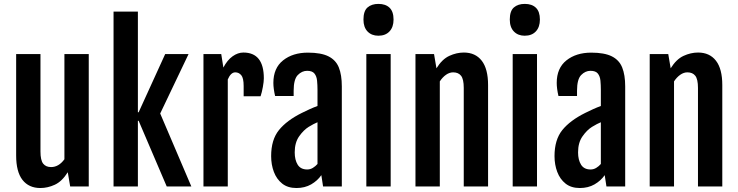

<svg xmlns="http://www.w3.org/2000/svg" viewBox="-20 -947 3750 975"><path d="M62 -672.4H185.5V-177.7Q185.5 -133.3 199.2 -116Q212.9 -98.6 239.3 -98.6Q278.3 -98.6 307.1 -138.2V-672.4H430.7V0H336.4L324.2 -71.8H323.7Q294.9 -25.9 258.5 -9Q222.2 7.8 185.1 7.8Q126.5 7.8 94.2 -33.4Q62 -74.7 62 -157.2Z M556.6 -888.2H680.2V-377H684.1L818.8 -672.4H937.5L793.5 -370.6L951.7 0H826.7L684.1 -333.5H680.2V0H556.6Z M1013.2 -672.4H1103.5L1114.3 -604Q1134.3 -642.1 1161.1 -661.1Q1188 -680.2 1215.8 -680.2Q1319.8 -680.2 1319.8 -549.3Q1319.8 -532.7 1314.9 -505.6Q1310.1 -478.5 1303.2 -458H1217.3V-510.3Q1217.3 -550.8 1205.1 -565.2Q1192.9 -579.6 1174.8 -579.6Q1151.9 -579.6 1136.7 -543.5V0H1013.2Z M1512.7 -373.5Q1531.2 -382.8 1552.7 -392.6Q1574.2 -402.3 1592.3 -408.7V-490.2Q1592.3 -515.6 1590.1 -537.6Q1587.9 -559.6 1576.9 -573.5Q1565.9 -587.4 1539.6 -587.4Q1513.2 -587.4 1492.2 -565.9Q1471.2 -544.4 1471.2 -486.3V-459.5H1377Q1368.2 -497.6 1368.2 -525.9Q1368.2 -601.1 1417.5 -640.4Q1466.8 -679.7 1543.5 -679.7Q1610.4 -679.7 1647.9 -660.9Q1685.5 -642.1 1700.7 -604.2Q1715.8 -566.4 1715.8 -508.3V0H1620.6L1611.8 -57.6Q1592.3 -29.3 1560.1 -10.7Q1527.8 7.8 1485.4 7.8Q1441.4 7.8 1413.1 -14.6Q1384.8 -37.1 1370.8 -74Q1356.9 -110.8 1356.9 -154.3Q1356.9 -237.3 1396.5 -286.4Q1436 -335.4 1512.7 -373.5ZM1540 -86.4Q1555.7 -86.4 1568.8 -94.5Q1582 -102.5 1592.3 -114.3V-326.2Q1583 -322.3 1572.3 -316.9Q1561.5 -311.5 1547.4 -302.7Q1521.5 -286.6 1499 -254.6Q1476.6 -222.7 1476.6 -173.3Q1476.6 -134.8 1491.7 -110.6Q1506.8 -86.4 1540 -86.4Z M1901.4 -765.6Q1867.2 -765.6 1846.4 -787.1Q1825.7 -808.6 1825.7 -847.7Q1825.7 -891.1 1846.4 -909.2Q1867.2 -927.2 1901.9 -927.2Q1938 -927.2 1958.3 -907.7Q1978.5 -888.2 1978.5 -847.7Q1978.5 -809.6 1958 -787.6Q1937.5 -765.6 1901.4 -765.6ZM1840.3 -672.4H1963.9V0H1840.3Z M2089.8 -672.4H2184.1L2196.3 -600.6V-600.1Q2225.1 -646.5 2261.7 -663.3Q2298.3 -680.2 2335.4 -680.2Q2394 -680.2 2426.3 -638.7Q2458.5 -597.2 2458.5 -515.1V0H2335V-500.5Q2335 -544.9 2321.3 -562.3Q2307.6 -579.6 2281.2 -579.6Q2262.7 -579.6 2245.1 -567.4Q2227.5 -555.2 2213.4 -533.7V0H2089.8Z M2644.5 -765.6Q2610.4 -765.6 2589.6 -787.1Q2568.8 -808.6 2568.8 -847.7Q2568.8 -891.1 2589.6 -909.2Q2610.4 -927.2 2645 -927.2Q2681.2 -927.2 2701.4 -907.7Q2721.7 -888.2 2721.7 -847.7Q2721.7 -809.6 2701.2 -787.6Q2680.7 -765.6 2644.5 -765.6ZM2583.5 -672.4H2707V0H2583.5Z M2951.7 -373.5Q2970.2 -382.8 2991.7 -392.6Q3013.2 -402.3 3031.2 -408.7V-490.2Q3031.2 -515.6 3029.1 -537.6Q3026.9 -559.6 3015.9 -573.5Q3004.9 -587.4 2978.5 -587.4Q2952.1 -587.4 2931.2 -565.9Q2910.2 -544.4 2910.2 -486.3V-459.5H2815.9Q2807.1 -497.6 2807.1 -525.9Q2807.1 -601.1 2856.4 -640.4Q2905.8 -679.7 2982.4 -679.7Q3049.3 -679.7 3086.9 -660.9Q3124.5 -642.1 3139.6 -604.2Q3154.8 -566.4 3154.8 -508.3V0H3059.6L3050.8 -57.6Q3031.2 -29.3 2999 -10.7Q2966.8 7.8 2924.3 7.8Q2880.4 7.8 2852.1 -14.6Q2823.7 -37.1 2809.8 -74Q2795.9 -110.8 2795.9 -154.3Q2795.9 -237.3 2835.4 -286.4Q2875 -335.4 2951.7 -373.5ZM2979 -86.4Q2994.6 -86.4 3007.8 -94.5Q3021 -102.5 3031.2 -114.3V-326.2Q3022 -322.3 3011.2 -316.9Q3000.5 -311.5 2986.3 -302.7Q2960.4 -286.6 2938 -254.6Q2915.5 -222.7 2915.5 -173.3Q2915.5 -134.8 2930.7 -110.6Q2945.8 -86.4 2979 -86.4Z M3279.3 -672.4H3373.5L3385.7 -600.6V-600.1Q3414.6 -646.5 3451.2 -663.3Q3487.8 -680.2 3524.9 -680.2Q3583.5 -680.2 3615.7 -638.7Q3647.9 -597.2 3647.9 -515.1V0H3524.4V-500.5Q3524.4 -544.9 3510.7 -562.3Q3497.1 -579.6 3470.7 -579.6Q3452.1 -579.6 3434.6 -567.4Q3417 -555.2 3402.8 -533.7V0H3279.3Z"/></svg>

Font: Fjalla One
Style: Regular
Weight: 400
Designer: Irina Smirnova, Eben Sorkin
Foundry: Sorkin Type
Version: Version 1.002; ttfautohint (v1.8.4.7-5d5b);gftools[0.9.25]